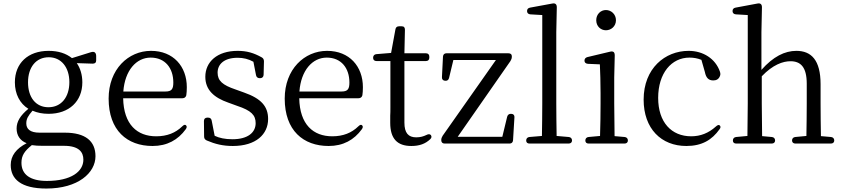

<svg xmlns="http://www.w3.org/2000/svg" viewBox="-20 -826 4877 1110"><path d="M248 264C432 264 532 173 532 77C532 -10 474 -59 355 -59H209C153 -59 132 -81 132 -113C132 -139 143 -157 168 -186C196 -174 226 -168 261 -168C379 -168 456 -240 456 -350C456 -394 444 -432 424 -461L516 -458C529 -458 536 -464 536 -477V-502C536 -512 533 -519 528 -523C523 -527 515 -527 505 -524L396 -490C362 -517 318 -532 261 -532C142 -532 66 -461 66 -350C66 -282 95 -227 144 -197C97 -158 76 -123 76 -83C76 -43 96 -13 134 2C74 33 42 74 42 128C42 209 101 264 248 264ZM104 115C104 73 122 47 164 13C183 16 202 17 227 17H350C436 17 462 53 462 97C462 166 391 220 251 220C156 220 104 184 104 115ZM142 -350C142 -437 188 -495 262 -495C334 -495 381 -437 381 -351C381 -264 334 -206 260 -206C187 -206 142 -263 142 -350Z M862 18C946 18 1009 -17 1054 -79C1061 -89 1061 -96 1055 -102C1049 -107 1042 -104 1033 -95C995 -58 946 -38 883 -38C773 -38 695 -106 692 -258H1034C1045 -258 1054 -263 1057 -275C1059 -288 1060 -304 1060 -322C1060 -442 982 -532 853 -532C722 -532 608 -426 608 -256C608 -72 715 18 862 18ZM693 -297C702 -419 768 -493 851 -493C935 -493 982 -432 982 -349C982 -312 973 -297 937 -297Z M1326 18C1460 18 1530 -50 1530 -138C1530 -210 1491 -256 1391 -291L1341 -309C1267 -334 1238 -359 1238 -406C1238 -455 1276 -492 1354 -492C1387 -492 1416 -485 1445 -469L1460 -392C1462 -380 1470 -374 1482 -374H1484C1496 -374 1504 -382 1504 -394L1506 -471C1506 -482 1502 -490 1492 -495C1447 -520 1407 -532 1354 -532C1235 -532 1167 -468 1167 -382C1167 -305 1219 -261 1299 -233L1351 -214C1433 -187 1458 -160 1458 -114C1458 -60 1413 -21 1324 -21C1281 -21 1248 -28 1221 -41L1204 -128C1202 -140 1195 -146 1183 -146H1179C1166 -146 1159 -139 1159 -126L1160 -37C1160 -25 1165 -19 1175 -14C1224 7 1269 18 1326 18Z M1880 18C1964 18 2027 -17 2072 -79C2079 -89 2079 -96 2073 -102C2067 -107 2060 -104 2051 -95C2013 -58 1964 -38 1901 -38C1791 -38 1713 -106 1710 -258H2052C2063 -258 2072 -263 2075 -275C2077 -288 2078 -304 2078 -322C2078 -442 2000 -532 1871 -532C1740 -532 1626 -426 1626 -256C1626 -72 1733 18 1880 18ZM1711 -297C1720 -419 1786 -493 1869 -493C1953 -493 2000 -432 2000 -349C2000 -312 1991 -297 1955 -297Z M2358 18C2404 18 2439 6 2468 -22C2476 -30 2476 -38 2471 -45C2466 -51 2457 -52 2446 -46C2427 -37 2410 -32 2386 -32C2341 -32 2318 -57 2318 -117V-473H2442C2455 -473 2462 -480 2462 -493V-498C2462 -511 2455 -518 2442 -518H2318L2321 -654C2321 -668 2315 -674 2302 -674H2287C2275 -674 2268 -668 2266 -656L2241 -520L2156 -513C2144 -512 2137 -504 2137 -492C2137 -480 2144 -473 2157 -473H2237V-204C2237 -186 2237 -171 2236 -157V-116C2236 -25 2276 18 2358 18Z M2531 -16C2531 -3 2538 4 2551 4H2926C2938 4 2945 -3 2946 -15L2954 -147C2955 -161 2947 -168 2934 -168C2922 -168 2915 -162 2912 -151L2884 -35H2626L2931 -473C2936 -481 2939 -489 2939 -498V-501C2939 -512 2932 -518 2919 -518H2561C2549 -518 2542 -511 2541 -499L2535 -380C2534 -368 2541 -360 2553 -359C2565 -358 2573 -363 2576 -375L2601 -479H2847L2539 -41C2534 -33 2531 -25 2531 -16Z M3022 -14C3022 -2 3029 4 3042 4H3267C3280 4 3287 -3 3287 -14C3287 -25 3280 -33 3268 -34L3198 -40C3197 -98 3196 -171 3196 -228V-640L3199 -783C3199 -793 3197 -799 3192 -803C3187 -807 3180 -807 3170 -805L3045 -782C3033 -780 3027 -773 3027 -762C3027 -751 3034 -744 3046 -743L3115 -739V-228C3115 -171 3114 -98 3113 -40L3041 -34C3029 -33 3022 -25 3022 -14Z M3364 -14C3364 -2 3371 4 3384 4H3590C3603 4 3610 -3 3610 -14C3610 -25 3603 -33 3591 -34L3533 -39C3532 -95 3531 -175 3531 -228V-379L3534 -505C3534 -515 3532 -521 3528 -525C3524 -528 3517 -530 3506 -527L3376 -496C3365 -493 3359 -486 3359 -475C3359 -464 3367 -458 3379 -457L3448 -454C3450 -405 3452 -352 3452 -287V-228C3452 -175 3451 -95 3449 -40L3383 -34C3371 -33 3364 -25 3364 -14ZM3427 -709C3427 -674 3453 -651 3483 -651C3513 -651 3541 -674 3541 -709C3541 -744 3513 -768 3483 -768C3453 -768 3427 -744 3427 -709Z M3948 18C4038 18 4096 -17 4140 -79C4147 -88 4147 -95 4141 -101C4135 -106 4128 -103 4118 -94C4077 -57 4030 -38 3976 -38C3862 -38 3785 -119 3785 -260C3785 -403 3862 -493 3966 -493C3990 -493 4013 -489 4035 -480L4055 -410C4062 -374 4078 -361 4104 -361C4121 -361 4135 -368 4142 -386C4146 -395 4145 -402 4142 -412C4116 -487 4045 -532 3961 -532C3825 -532 3701 -431 3701 -250C3701 -82 3803 18 3948 18Z M4217 -14C4217 -2 4224 4 4237 4H4441C4454 4 4461 -3 4461 -14C4461 -25 4454 -33 4442 -34L4386 -39C4385 -95 4384 -174 4384 -228V-385C4448 -452 4506 -472 4550 -472C4609 -472 4644 -438 4644 -342V-228C4644 -173 4643 -95 4642 -40L4578 -34C4566 -33 4559 -25 4559 -14C4559 -3 4566 4 4579 4H4783C4796 4 4803 -3 4803 -14C4803 -25 4796 -33 4784 -34L4726 -39C4725 -94 4724 -173 4724 -228V-339C4724 -479 4670 -532 4584 -532C4517 -532 4450 -499 4382 -422V-640L4385 -783C4385 -793 4383 -799 4378 -803C4373 -807 4366 -807 4356 -805L4233 -782C4221 -780 4215 -773 4215 -762C4215 -751 4222 -744 4234 -743L4303 -739V-228C4303 -175 4302 -95 4301 -40L4236 -34C4224 -33 4217 -25 4217 -14Z"/></svg>

Font: 寒蝉锦书宋
Style: Regular
Weight: 400
Designer: 寒蝉锦书宋{Warren} 思源宋体{Ryoko NISHIZUKA 西塚涼子 (kana & ideographs); Frank Grießhammer (Latin, Greek & Cyrillic); Wenlong ZHANG 
Foundry: Adobe & ChillType
Version: Version 2.000;Glyphs 3.1.1 (3135)